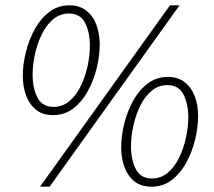

<svg xmlns="http://www.w3.org/2000/svg" viewBox="-20 -692 808 724"><path d="M180 -258Q141 -258 116 -278Q91 -298 78.5 -331.5Q66 -365 66 -406Q66 -449 77.5 -495.5Q89 -542 111 -582Q133 -622 166 -647Q199 -672 242 -672Q280 -672 305.5 -652Q331 -632 343.5 -598.5Q356 -565 356 -524Q356 -481 344.5 -434.5Q333 -388 311 -348Q289 -308 256.5 -283Q224 -258 180 -258ZM182 -289Q216 -289 242 -311Q268 -333 285 -368.5Q302 -404 310.5 -444Q319 -484 319 -519Q319 -570 301 -605.5Q283 -641 240 -641Q206 -641 180 -619Q154 -597 137 -561.5Q120 -526 111.5 -486Q103 -446 103 -411Q103 -360 121 -324.5Q139 -289 182 -289ZM131 12 621 -672H657L167 12ZM551 12Q512 12 487 -8Q462 -28 449.5 -61.5Q437 -95 437 -136Q437 -179 448.5 -225.5Q460 -272 482 -312Q504 -352 537 -377Q570 -402 613 -402Q651 -402 676.5 -382Q702 -362 714.5 -328.5Q727 -295 727 -254Q727 -211 715.5 -164.5Q704 -118 682 -78Q660 -38 627.5 -13Q595 12 551 12ZM553 -19Q587 -19 613 -41Q639 -63 656 -98.5Q673 -134 681.5 -174Q690 -214 690 -249Q690 -300 672 -335.5Q654 -371 611 -371Q577 -371 551 -349Q525 -327 508 -291.5Q491 -256 482.5 -216Q474 -176 474 -141Q474 -90 492 -54.5Q510 -19 553 -19Z"/></svg>

Font: Source Sans 3 Light
Style: Italic
Weight: 300
Italic angle: -11°
Designer: Paul D. Hunt
Foundry: Adobe
Version: Version 3.046;hotconv 1.0.118;makeotfexe 2.5.65603